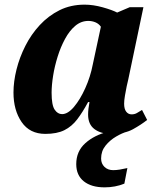

<svg xmlns="http://www.w3.org/2000/svg" viewBox="-20 -566 697 826"><path d="M175 10Q108 10 73 -41Q38 -92 38 -168Q38 -215 51 -267Q64 -319 89 -368.5Q114 -418 151 -458Q188 -498 236 -522Q284 -546 344 -546Q381 -546 422 -534.5Q463 -523 484 -512L538 -535H597L532 -225Q529 -214 525 -194.5Q521 -175 517.5 -154.5Q514 -134 514 -120Q514 -97 523 -85.5Q532 -74 546 -74Q559 -74 568.5 -79.5Q578 -85 591 -93L613 -50Q588 -30 552 -10Q516 10 458 10Q414 10 386.5 -10.5Q359 -31 359 -73Q359 -96 365 -127H359Q336 -84 312.5 -53Q289 -22 257 -6Q225 10 175 10ZM247 -75Q272 -75 298.5 -106.5Q325 -138 347 -187Q369 -236 379 -288L414 -451Q405 -464 390.5 -470Q376 -476 360 -476Q329 -476 304 -455Q279 -434 260 -399Q241 -364 228 -322.5Q215 -281 208.5 -240Q202 -199 202 -167Q202 -114 215 -94.5Q228 -75 247 -75ZM430 240Q373 240 340.5 214Q308 188 308 140Q308 85 347 50Q386 15 447 0H528Q506 6 479.5 21.5Q453 37 434 60.5Q415 84 415 116Q415 138 429.5 152Q444 166 467 166Q480 166 495.5 163.5Q511 161 528 157L515 224Q476 240 430 240Z"/></svg>

Font: Noto Serif SemiCondensed ExtraBold
Style: Italic
Weight: 800
Width: 4
Italic angle: -12°
Designer: Monotype Design Team
Foundry: Monotype Imaging Inc.
Version: Version 2.014; ttfautohint (v1.8.4.7-5d5b)